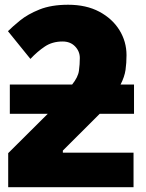

<svg xmlns="http://www.w3.org/2000/svg" viewBox="-20 -781 610 801"><path d="M264.2 -761.2Q339.8 -761.2 394.3 -732.2Q448.7 -703.1 478.3 -655.3Q507.8 -607.4 507.8 -550.8Q507.8 -518.1 503.7 -489.3Q499.5 -460.4 482.9 -428.2H539.1V-306.2H396L242.2 -152.8V-144H537.1V0H14.2V-142.1L179.2 -306.2H21V-428.2H280.8Q305.7 -459 309.3 -485.8Q313 -512.7 313 -539.1Q313 -566.9 293.2 -587.4Q273.4 -607.9 241.2 -607.9Q198.2 -607.9 167 -586.9Q135.7 -565.9 106.9 -535.2L13.2 -650.9Q31.7 -669.4 63.7 -695.6Q95.7 -721.7 145 -741.5Q194.3 -761.2 264.2 -761.2Z"/></svg>

Font: Open Sans ExtraBold
Style: Regular
Weight: 800
Designer: Monotype Design Team
Foundry: Monotype Imaging Inc.
Version: Version 3.003; ttfautohint (v1.8.4)